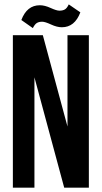

<svg xmlns="http://www.w3.org/2000/svg" viewBox="-20 -862 467 882"><path d="M274.9 0 138.2 -506.8V0H39.1V-700.2H176.8L290 -280.8V-700.2H388.2V0ZM252.9 -813Q268.1 -813 277.8 -818.6Q287.6 -824.2 295.9 -841.8L349.1 -805.2Q323.2 -736.8 264.2 -736.8Q241.7 -736.8 214.4 -749.5Q187 -762.2 173.8 -762.2Q158.7 -762.2 149.2 -756.3Q139.6 -750.5 130.9 -732.9L78.1 -770Q103.5 -837.9 163.1 -837.9Q185.5 -837.9 212.6 -825.4Q239.7 -813 252.9 -813Z"/></svg>

Font: Bebas Neue Bold
Style: Regular
Weight: 700
Designer: Ryoichi Tsunekawa
Foundry: Ryoichi Tsunekawa
Version: Version 1.300